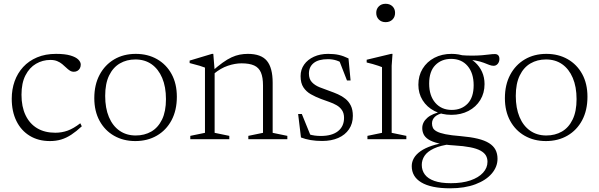

<svg xmlns="http://www.w3.org/2000/svg" viewBox="-20 -735 3164 1014"><path d="M276 -450.5Q323 -450.5 351.8 -442Q380.5 -433.5 393.5 -420.5Q406.5 -407.5 406.5 -394Q406.5 -383 402 -374.5Q397.5 -366 389.2 -361Q381 -356 370 -356Q358.5 -356 348.8 -362.2Q339 -368.5 329.5 -377.8Q320 -387 308.5 -396.5Q297 -406 282 -412.2Q267 -418.5 246 -418.5Q205 -418.5 170.2 -398.2Q135.5 -378 114.5 -337.2Q93.5 -296.5 93.5 -234.5Q93.5 -171.5 115 -126.5Q136.5 -81.5 176.2 -57.8Q216 -34 272 -34Q306.5 -34 337.5 -45.2Q368.5 -56.5 404 -84L412 -68Q383 -41 356.8 -23.8Q330.5 -6.5 303.2 1.8Q276 10 243.5 10Q182.5 10 137 -17.8Q91.5 -45.5 66.8 -95.8Q42 -146 42 -213.5Q42 -263 57.2 -305.8Q72.5 -348.5 102.2 -381Q132 -413.5 175.8 -432Q219.5 -450.5 276 -450.5Z M696.5 -19.5Q743 -19.5 779 -40.2Q815 -61 835.8 -103.8Q856.5 -146.5 856.5 -211.5Q856.5 -276.5 836.5 -323.5Q816.5 -370.5 780.5 -395.8Q744.5 -421 695 -421Q649 -421 613 -400Q577 -379 556.2 -336.2Q535.5 -293.5 535.5 -228.5Q535.5 -164 555.2 -117Q575 -70 611.2 -44.8Q647.5 -19.5 696.5 -19.5ZM694.5 10Q631.5 10 582.5 -18Q533.5 -46 505.8 -97Q478 -148 478 -216.5Q478 -287.5 506 -340Q534 -392.5 583.2 -421.5Q632.5 -450.5 697 -450.5Q760.5 -450.5 809.5 -422.5Q858.5 -394.5 886.2 -343.8Q914 -293 914 -224Q914 -152.5 886 -100Q858 -47.5 808.5 -18.8Q759 10 694.5 10Z M1113.5 -364V-33.5L1191 -17.5V0H985V-17.5L1062.5 -33.5V-378Q1054.5 -381.5 1035 -387.5Q1015.5 -393.5 981.5 -402V-415L1099.5 -450.5H1106.5ZM1291.5 -17.5 1369 -33.5V-283.5Q1369 -326.5 1358 -352.2Q1347 -378 1322.2 -389.2Q1297.5 -400.5 1255.5 -400.5Q1221.5 -400.5 1183.5 -387.8Q1145.5 -375 1110 -345.5L1096 -355.5Q1129.5 -385 1155.5 -403.8Q1181.5 -422.5 1203.5 -432.5Q1225.5 -442.5 1246.2 -446.5Q1267 -450.5 1289 -450.5Q1359 -450.5 1389.5 -413.8Q1420 -377 1420 -298V-33.5L1497.5 -17.5V0H1291.5Z M1713 -450.5Q1745 -450.5 1769.5 -445Q1794 -439.5 1820.5 -426.5L1831.5 -310H1812.5L1766.5 -428L1803.5 -392Q1778 -409 1756.8 -415.8Q1735.5 -422.5 1712 -422.5Q1662 -422.5 1636.8 -402.2Q1611.5 -382 1611.5 -346.5Q1611.5 -318 1627 -301.2Q1642.5 -284.5 1667.8 -274.2Q1693 -264 1722 -254Q1743.5 -246.5 1765 -237Q1786.5 -227.5 1804.2 -213.2Q1822 -199 1832.8 -177.2Q1843.5 -155.5 1843.5 -123Q1843.5 -82.5 1823.2 -52.5Q1803 -22.5 1766.5 -6.5Q1730 9.5 1681.5 9.5Q1649 9.5 1620.8 4.8Q1592.5 0 1569.5 -9L1554.5 -133H1574L1625 -7.5L1582.5 -37.5Q1597 -30.5 1612 -25.8Q1627 -21 1642.5 -19Q1658 -17 1674.5 -17Q1733 -17 1765 -42.2Q1797 -67.5 1797 -112.5Q1797 -137 1786.2 -153Q1775.5 -169 1757.8 -179.2Q1740 -189.5 1718.2 -197Q1696.5 -204.5 1675 -212.5Q1646 -223.5 1621.8 -237.2Q1597.5 -251 1582.5 -273.5Q1567.5 -296 1567.5 -333Q1567.5 -367.5 1586.2 -394Q1605 -420.5 1638 -435.5Q1671 -450.5 1713 -450.5Z M2016.5 -618Q1994.5 -618 1980.8 -631.8Q1967 -645.5 1967 -667Q1967 -688 1980.8 -701.5Q1994.5 -715 2016.5 -715Q2039 -715 2052.8 -701.5Q2066.5 -688 2066.5 -667Q2066.5 -645.5 2052.8 -631.8Q2039 -618 2016.5 -618ZM2053 -450.5 2048.5 -388V-33.5L2126 -17.5V0H1920.5V-17.5L1997.5 -33.5V-380.5Q1992 -383 1978.5 -387.5Q1965 -392 1948.5 -396.8Q1932 -401.5 1916.5 -405V-419.5L2045.5 -450.5Z M2357 259.5Q2306.5 259.5 2268.2 251.5Q2230 243.5 2204.8 228.2Q2179.5 213 2167 191.5Q2154.5 170 2154.5 142.5Q2154.5 120 2166 100Q2177.5 80 2201 63.5Q2224.5 47 2260.2 35Q2296 23 2345 16L2374.5 11.5L2364 25.5Q2306 33 2271.5 49.2Q2237 65.5 2222.2 87.8Q2207.5 110 2207.5 136Q2207.5 165 2223.8 186.8Q2240 208.5 2274 220.5Q2308 232.5 2361.5 232.5Q2421 232.5 2464.2 217.8Q2507.5 203 2531 177.2Q2554.5 151.5 2554.5 119.5Q2554.5 100.5 2546 86Q2537.5 71.5 2517.5 60.5Q2497.5 49.5 2463.5 42.8Q2429.5 36 2379 33Q2327.5 30 2294.5 21.8Q2261.5 13.5 2243 1.5Q2224.5 -10.5 2217.2 -26Q2210 -41.5 2210 -58.5Q2210 -89.5 2237 -113Q2264 -136.5 2317 -146.5L2326 -139.5Q2292 -133 2276.8 -118.2Q2261.5 -103.5 2261.5 -83Q2261.5 -70 2266.5 -59.5Q2271.5 -49 2286.8 -40.8Q2302 -32.5 2332.2 -26.2Q2362.5 -20 2413.5 -16Q2466 -11.5 2503 -2.5Q2540 6.5 2563 21Q2586 35.5 2596.8 56Q2607.5 76.5 2607.5 103.5Q2607.5 146 2577.2 181.5Q2547 217 2490.8 238.2Q2434.5 259.5 2357 259.5ZM2364 -128.5Q2313.5 -128.5 2274 -149Q2234.5 -169.5 2212 -205.5Q2189.5 -241.5 2189.5 -287.5Q2189.5 -335.5 2212 -372.2Q2234.5 -409 2274.2 -429.8Q2314 -450.5 2364.5 -450.5Q2402.5 -450.5 2434.2 -438.8Q2466 -427 2489.5 -405.5Q2513 -384 2526 -355Q2539 -326 2539 -291Q2539 -243.5 2516.5 -206.8Q2494 -170 2454.2 -149.2Q2414.5 -128.5 2364 -128.5ZM2366 -154.5Q2417.5 -154.5 2449.5 -187.5Q2481.5 -220.5 2481.5 -285Q2481.5 -349 2449.5 -386.5Q2417.5 -424 2362.5 -424Q2311.5 -424 2279 -391Q2246.5 -358 2246.5 -293.5Q2246.5 -229.5 2279 -192Q2311.5 -154.5 2366 -154.5ZM2429 -421.5 2408.5 -444Q2446 -441 2474.8 -441.2Q2503.5 -441.5 2525 -443.2Q2546.5 -445 2563.2 -447.2Q2580 -449.5 2593.5 -449.5Q2605 -449.5 2611.2 -443Q2617.5 -436.5 2617.5 -423.5Q2617.5 -408.5 2608.8 -398Q2600 -387.5 2587 -387.5Q2576 -387.5 2564 -392.2Q2552 -397 2535 -403.5Q2518 -410 2492.2 -415.2Q2466.5 -420.5 2429 -421.5Z M2865 -19.5Q2911.5 -19.5 2947.5 -40.2Q2983.5 -61 3004.2 -103.8Q3025 -146.5 3025 -211.5Q3025 -276.5 3005 -323.5Q2985 -370.5 2949 -395.8Q2913 -421 2863.5 -421Q2817.5 -421 2781.5 -400Q2745.5 -379 2724.8 -336.2Q2704 -293.5 2704 -228.5Q2704 -164 2723.8 -117Q2743.5 -70 2779.8 -44.8Q2816 -19.5 2865 -19.5ZM2863 10Q2800 10 2751 -18Q2702 -46 2674.2 -97Q2646.5 -148 2646.5 -216.5Q2646.5 -287.5 2674.5 -340Q2702.5 -392.5 2751.8 -421.5Q2801 -450.5 2865.5 -450.5Q2929 -450.5 2978 -422.5Q3027 -394.5 3054.8 -343.8Q3082.5 -293 3082.5 -224Q3082.5 -152.5 3054.5 -100Q3026.5 -47.5 2977 -18.8Q2927.5 10 2863 10Z"/></svg>

Font: Newsreader 16pt 16pt Light
Style: Regular
Weight: 300
Version: Version 1.003